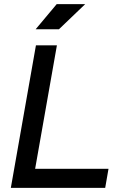

<svg xmlns="http://www.w3.org/2000/svg" viewBox="-20 -914 626 934"><path d="M32.7 0 154.8 -693.4H256.8L150.9 -92.8H507.8L491.7 0ZM153.3 -771.5 255.9 -894H394.5L266.6 -771.5Z"/></svg>

Font: Cascadia Mono
Style: Italic
Weight: 400
Italic angle: -10°
Monospace: yes
Designer: Aaron Bell
Foundry: Saja Typeworks
Version: Version 2404.023; ttfautohint (v1.8.4)